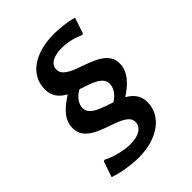

<svg xmlns="http://www.w3.org/2000/svg" viewBox="-251 -863 1189 1189"><g transform="rotate(-45 344.0 -268.0)"><path d="M91.8 52.2 101.1 47.4Q120.6 57.6 143.6 66.2Q166.5 74.7 190.4 80.6Q214.4 86.4 238.3 89.8Q262.2 93.3 284.7 93.3Q340.3 93.3 372.1 72.8Q403.8 52.2 403.8 18.1Q403.8 -2.9 390.9 -17.8Q377.9 -32.7 356.4 -44.4Q335 -56.2 307.9 -65.7Q280.8 -75.2 252.2 -85.4Q223.6 -95.7 196.5 -107.9Q169.4 -120.1 147.9 -136.7Q126.5 -153.3 113.5 -176Q100.6 -198.7 100.6 -229.5Q100.6 -258.8 110.8 -283Q121.1 -307.1 138.7 -327.6Q156.2 -348.1 179.2 -365.7Q202.1 -383.3 227.5 -399.9Q210.4 -408.7 196.3 -420.2Q182.1 -431.6 171.4 -446.5Q160.6 -461.4 154.8 -480Q148.9 -498.5 148.9 -522Q148.9 -568.4 169.2 -606Q189.5 -643.6 226.3 -669.9Q263.2 -696.3 315.2 -710.7Q367.2 -725.1 431.2 -725.1Q447.8 -725.1 467.8 -723.9Q487.8 -722.7 509.5 -720.2Q531.2 -717.8 553.2 -713.6Q575.2 -709.5 595.2 -703.1L561 -601.1L550.8 -595.7Q513.2 -613.3 475.6 -621.3Q438 -629.4 403.3 -629.4Q377 -629.4 355.2 -624.8Q333.5 -620.1 318.1 -611.1Q302.7 -602.1 294.4 -588.6Q286.1 -575.2 286.1 -557.1Q286.1 -536.1 299.3 -521Q312.5 -505.9 333.7 -493.9Q355 -481.9 382.3 -472.2Q409.7 -462.4 438.2 -451.9Q466.8 -441.4 494.4 -429.2Q522 -417 543.2 -400.4Q564.5 -383.8 577.6 -361.3Q590.8 -338.9 590.8 -308.1Q590.8 -278.8 580.1 -253.7Q569.3 -228.5 551.8 -207.3Q534.2 -186 512 -168.2Q489.7 -150.4 466.8 -135.3Q482.9 -126.5 496.8 -115Q510.7 -103.5 521 -89.1Q531.2 -74.7 537.1 -56.9Q543 -39.1 543 -16.6Q543 28.3 522.7 65.9Q502.4 103.5 465.3 130.9Q428.2 158.2 376.5 173.6Q324.7 189 261.7 189Q235.8 189 208.3 186.3Q180.7 183.6 153.8 179.2Q127 174.8 102.1 168.5Q77.1 162.1 57.1 154.8ZM458 -262.2Q458 -285.6 444.3 -301.8Q430.7 -317.9 408.7 -329.8Q386.7 -341.8 358.6 -351.1Q330.6 -360.4 301.8 -370.6Q290.5 -365.2 278.3 -356Q266.1 -346.7 255.9 -334.5Q245.6 -322.3 238.8 -307.1Q231.9 -292 231.9 -275.4Q231.9 -252 246.1 -235.6Q260.3 -219.2 283 -207Q305.7 -194.8 334.2 -185.1Q362.8 -175.3 392.1 -165Q403.3 -170.9 415 -180.9Q426.8 -190.9 436.3 -203.4Q445.8 -215.8 451.9 -231Q458 -246.1 458 -262.2Z"/></g></svg>

Font: Proza Libre
Style: SemiBold Italic
Weight: 600
Designer: Jasper de Waard
Foundry: Jasper de Waard
Version: Version 1.000; ttfautohint (v1.4.1.8-43bc)